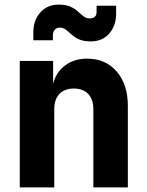

<svg xmlns="http://www.w3.org/2000/svg" viewBox="-20 -815 640 835"><path d="M66 0V-550H211V-450Q223 -500 262.5 -530Q302 -560 359 -560Q439 -560 487.5 -504Q536 -448 536 -355V0H386V-340Q386 -383 363.5 -406.5Q341 -430 301 -430Q261 -430 238.5 -406.5Q216 -383 216 -340V0ZM375 -635Q343 -635 323.5 -644Q304 -653 291 -665Q278 -677 266.5 -686Q255 -695 240 -695Q227 -695 218.5 -686Q210 -677 210 -662V-640H125V-675Q125 -727 155.5 -761Q186 -795 235 -795Q267 -795 286.5 -786Q306 -777 319 -765Q332 -753 343.5 -744Q355 -735 370 -735Q400 -735 400 -763V-790H485V-755Q485 -703 455 -669Q425 -635 375 -635Z"/></svg>

Font: JetBrains Mono NL ExtraBold
Style: Regular
Weight: 800
Designer: Philipp Nurullin, Konstantin Bulenkov
Foundry: JetBrains
Version: Version 2.304; ttfautohint (v1.8.4.7-5d5b)